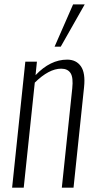

<svg xmlns="http://www.w3.org/2000/svg" viewBox="-20 -861 431 881"><path d="M230.5 -647 315.4 -840.8H368.7L258.8 -647ZM35.6 0 96.2 -578.1H149.4L143.1 -516.1Q210.9 -587.4 288.1 -587.4Q329.6 -587.4 351.1 -556.9Q372.6 -526.4 365.7 -460.9L317.4 0H263.7L311.5 -455.1Q316.9 -505.4 303.7 -525.6Q290.5 -545.9 260.7 -545.9Q204.6 -545.9 139.6 -481.9L88.9 0Z"/></svg>

Font: Oswald
Style: Extra-Light
Weight: 200
Designer: Vernon Adams
Foundry: Vernon Adams
Version: 3.0; ttfautohint (v0.94.23-7a4d-dirty) -l 8 -r 50 -G 200 -x 